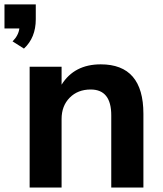

<svg xmlns="http://www.w3.org/2000/svg" viewBox="-62 -837 728 857"><path d="M-5.9 -652.3Q20.5 -678.7 24.4 -710H-42V-817.4H97.7V-751Q97.7 -668.9 44.9 -620.1ZM70.3 0V-539.1H212.9V-459Q269.5 -549.8 387.7 -549.8Q578.1 -549.8 578.1 -329.1V0H434.6V-322.3Q434.6 -437.5 342.8 -437.5Q285.2 -437.5 249 -400.9Q212.9 -364.3 212.9 -305.7V0Z"/></svg>

Font: Min Sans Bold
Style: Regular
Weight: 700
Designer: Jinseong-Kim, NotoSansCJK, Nunito
Foundry: Jinseong-Kim
Version: Version 1.400;Glyphs 3.1.2 (3151)